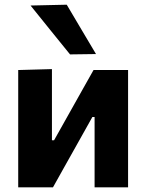

<svg xmlns="http://www.w3.org/2000/svg" viewBox="-20 -797 623 817"><path d="M57.5 0V-499L201 -503V-200H210L283 -330Q307 -373 330.8 -415.2Q354.5 -457.5 378 -499H525V0H382.5V-299H373L301 -170.5Q277 -128 253 -85Q229 -42 205.5 0ZM278 -565.5Q237 -616 195 -668Q153 -720 110 -773.5L264 -777Q295 -724.5 326 -672.2Q357 -620 388.5 -567Z"/></svg>

Font: Heraclito
Style: Bold
Weight: 700
Designer: Kostas Bartsokas (font) & Cristiano Sobral (main changes)
Foundry: Kostas Bartsokas (font) & Cristiano Sobral (main changes)
Version: Version 1.00;July 8, 2020;FontCreator 13.0.0.2655 64-bit